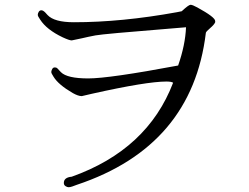

<svg xmlns="http://www.w3.org/2000/svg" viewBox="-20 -793 1040 803"><path d="M880 -700Q876 -690 859 -675.5Q842 -661 841 -656Q784 -181 301 -20L282 -13Q273 -10 267 -10Q261 -10 254 -14.5Q247 -19 247 -28Q247 -51 280 -54Q597 -167 704 -447Q697 -452 676 -452Q593 -452 365 -401L322 -391Q307 -391 284 -404Q224 -439 204 -472Q194 -487 194.5 -492.5Q195 -498 198.5 -504.5Q202 -511 209 -511Q216 -511 219 -508L235 -491Q261 -465 349 -465Q437 -465 725 -519Q755 -605 758 -679L698 -674Q411 -651 379.5 -645Q348 -639 323 -633L280 -624Q270 -624 242 -637Q175 -669 148 -711Q138 -725 138 -731Q138 -737 142 -743.5Q146 -750 153 -750Q160 -750 169 -741Q178 -732 179 -730Q207 -700 289 -700Q489 -700 720 -742Q730 -744 740 -746Q769 -773 777 -773Q785 -773 805 -762Q880 -721 880 -705Z"/></svg>

Font: Sawarabi Mincho
Style: Regular
Weight: 400
Version: Version 1.00